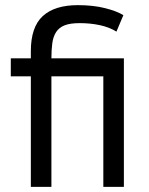

<svg xmlns="http://www.w3.org/2000/svg" viewBox="-20 -727 580 747"><path d="M462 -500V0H382V-430H180V0H100V-430H22V-500H100V-528Q100 -622 146.5 -664.5Q193 -707 283 -707Q342 -707 388 -695.5Q434 -684 460 -668L433 -604Q406 -621 369 -629Q332 -637 290 -637Q253 -637 231.5 -628.5Q210 -620 198.5 -602.5Q187 -585 183.5 -559Q180 -533 180 -500Z"/></svg>

Font: PTSans
Style: Regular
Weight: 400
Designer: A.Korolkova, O.Umpeleva, V.Yefimov
Foundry: ParaType Ltd
Version: Version 2.003W OFL